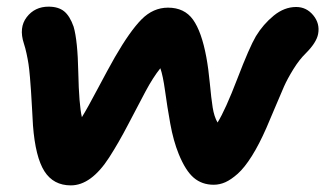

<svg xmlns="http://www.w3.org/2000/svg" viewBox="-20 -542 977 577"><path d="M192.9 15.1Q140.6 15.1 113.5 -27.3Q86.4 -69.8 79.1 -165Q78.1 -182.1 76.2 -217.5Q74.2 -252.9 73.2 -268.1Q72.3 -283.2 70.1 -309.1Q67.9 -335 65.7 -349.4Q63.5 -363.8 59.8 -380.9Q56.2 -397.9 51.8 -411.1Q36.1 -459 60.3 -490.5Q84.5 -522 126 -522Q155.3 -522 172.6 -508.1Q189.9 -494.1 201.2 -461.9Q213.4 -420.4 215.3 -324Q217.3 -227.5 226.1 -189.9Q242.2 -215.8 273.4 -274.9Q304.7 -334 325.2 -370.1Q370.6 -448.7 405.5 -483.9Q440.4 -519 484.9 -519Q534.2 -519 560.1 -482.9Q585.9 -446.8 600.1 -370.1Q606.4 -335.9 610.6 -291.5Q614.7 -247.1 619.1 -219.2Q623.5 -191.4 633.8 -173.8Q657.2 -211.4 693.4 -305.7Q729.5 -399.9 749 -433.1Q771 -469.2 802.7 -495.1Q834.5 -521 870.1 -521Q900.9 -521 921.4 -496.1Q941.9 -471.2 936 -439.9Q931.2 -414.1 898.9 -381.8Q879.4 -362.8 861.6 -334Q843.8 -305.2 833.5 -282Q823.2 -258.8 806.4 -218.5Q789.6 -178.2 780.8 -158.2Q758.8 -107.9 736.8 -73Q714.8 -38.1 694.6 -20Q674.3 -2 657.2 5.6Q640.1 13.2 622.1 13.2Q586.9 13.2 562.3 -7.8Q537.6 -28.8 517.1 -79.1Q501 -118.7 491.7 -170.4Q482.4 -222.2 476.1 -268.6Q469.7 -314.9 461.9 -336.9Q439.9 -309.6 416.7 -266.1Q393.6 -222.7 365 -167.7Q336.4 -112.8 308.1 -68.8Q253.9 15.1 192.9 15.1Z"/></svg>

Font: Shantell Sans Normal
Style: Bold Italic
Weight: 700
Italic angle: -11.31°
Designer: Stephen Nixon, Anya Danilova, Shantell Martin
Foundry: Arrow Type
Version: Version 1.006;[559af2be0]